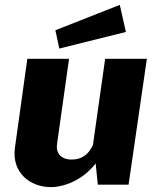

<svg xmlns="http://www.w3.org/2000/svg" viewBox="-20 -757 638 787"><path d="M471 -737 207 -633 223 -558 496 -626ZM189 10C242 10 320 -19 372 -87L381 0H507L582 -516H411L361 -163C345 -127 318 -103 274 -103C229 -103 208 -130 214 -168L263 -516H92L41 -150C28 -49 103 10 189 10Z"/></svg>

Font: United Sans ExtraBold
Style: Italic
Weight: 800
Italic angle: -8°
Designer: Pablo Impallari, Rodrigo Fuenzalida (Modified by Dan O. Williams)
Version: Version 1.000;PS 001.000;hotconv 1.0.88;makeotf.lib2.5.64775